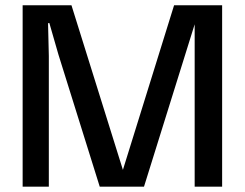

<svg xmlns="http://www.w3.org/2000/svg" viewBox="-20 -700 918 720"><path d="M64.9 0V-680.2H248L440.9 -63L632.8 -680.2H813V0H710V-608.9L520 0H354L199.2 -495.1L165 -613.8L160.2 -612.8L163.1 -490.2V0Z"/></svg>

Font: TASA Orbiter Deck Medium
Style: Regular
Weight: 500
Designer: Weizhong Zhang
Version: Version 1.000;Glyphs 3.1.2 (3151)